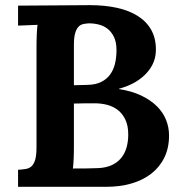

<svg xmlns="http://www.w3.org/2000/svg" viewBox="-20 -722 701 742"><path d="M49.8 -65.9Q66.4 -66.9 79.8 -69.1Q93.3 -71.3 102.3 -79.8Q111.3 -88.4 116.2 -105.5Q121.1 -122.6 121.1 -152.8V-536.1Q121.1 -549.8 121.3 -563Q121.6 -576.2 122.1 -588.1Q122.6 -600.1 123.3 -609.9Q124 -619.6 125 -626L49.8 -623V-700.2L327.1 -702.1Q385.3 -702.1 432.4 -691.7Q479.5 -681.2 512.9 -659.9Q546.4 -638.7 564.5 -606.4Q582.5 -574.2 582.5 -530.3Q582.5 -504.9 574.2 -483.4Q565.9 -461.9 548.6 -441.9Q531.2 -421.9 504.2 -405.5Q477.1 -389.2 439.5 -378.9V-377.9Q489.3 -370.1 525.6 -352.8Q562 -335.4 585.9 -311.8Q609.9 -288.1 621.6 -259Q633.3 -230 633.3 -198.7Q633.3 -149.9 615 -112.8Q596.7 -75.7 564.2 -50.5Q531.7 -25.4 487.3 -12.7Q442.9 0 390.1 0H49.8ZM261.7 -70.8Q288.1 -70.8 312 -71Q335.9 -71.3 359.4 -72.3Q389.6 -73.7 411.6 -83.7Q433.6 -93.8 447.8 -110.8Q461.9 -127.9 468.8 -151.1Q475.6 -174.3 475.6 -202.1Q475.6 -236.3 464.6 -259.5Q453.6 -282.7 435.3 -296.9Q417 -311 393.8 -316.9Q370.6 -322.8 346.7 -322.8Q299.3 -322.8 265.6 -321.8V-159.2Q265.6 -145.5 265.4 -132.6Q265.1 -119.6 264.6 -107.9Q264.2 -96.2 263.4 -86.7Q262.7 -77.1 261.7 -70.8ZM317.9 -394Q349.6 -394.5 371.1 -405.3Q392.6 -416 405.8 -434.3Q418.9 -452.6 424.6 -476.6Q430.2 -500.5 430.2 -528.3Q430.2 -558.6 420.7 -578.6Q411.1 -598.6 396.2 -610.4Q381.3 -622.1 362.3 -627Q343.3 -631.8 324.2 -631.8Q312 -631.3 301.3 -628.9Q290.5 -626.5 282.7 -617.9Q274.9 -609.4 270.3 -593Q265.6 -576.7 265.6 -547.9V-392.6Z"/></svg>

Font: Parastoo FD
Style: Bold-FD
Weight: 700
Foundry: Saber Rastikerdar (saber.rastikerdar@gmail.com)
Version: Version 2.0.1